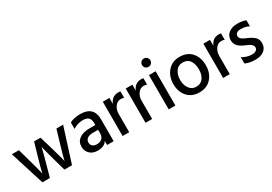

<svg xmlns="http://www.w3.org/2000/svg" viewBox="27 -1587 3487 2459"><g transform="rotate(-30 1770.0 -357.5)"><path d="M289 0H178L19 -507H123L170 -339Q193 -259 209 -198Q225 -137 229 -116L233 -95Q246 -158 299 -340L348 -507H443L493 -340Q517 -257 534 -195.5Q551 -134 556 -114L560 -94Q572 -153 628 -340L678 -507H777L616 0H504L457 -166Q436 -242 420.5 -300.5Q405 -359 400 -380L396 -400Q382 -335 335 -166Z M1029 -73Q1077 -73 1104.5 -99.5Q1132 -126 1132 -169V-226H1056Q1000 -226 971.5 -204Q943 -182 943 -148Q943 -113 965 -93Q987 -73 1029 -73ZM1135 -60Q1096 4 998 4Q926 4 882.5 -37.5Q839 -79 839 -143Q839 -216 894 -256.5Q949 -297 1048 -297H1132V-326Q1132 -378 1107 -404.5Q1082 -431 1024 -431Q943 -431 877 -386V-481Q936 -515 1033 -515Q1232 -515 1232 -322V0H1135Z M1462 0H1364V-507H1462V-418Q1499 -512 1595 -512Q1609 -512 1626 -509V-413Q1605 -422 1579 -422Q1528 -422 1495 -377Q1462 -332 1462 -270Z M1801 0H1703V-507H1801V-418Q1838 -512 1934 -512Q1948 -512 1965 -509V-413Q1944 -422 1918 -422Q1867 -422 1834 -377Q1801 -332 1801 -270Z M2145 0H2046V-507H2145ZM2157 -662Q2157 -637 2139 -619Q2121 -601 2095 -601Q2069 -601 2051.5 -618.5Q2034 -636 2034 -662Q2034 -688 2051.5 -706Q2069 -724 2095 -724Q2121 -724 2139 -706Q2157 -688 2157 -662Z M2499 9Q2387 9 2323 -64Q2259 -137 2259 -249Q2259 -363 2325 -438.5Q2391 -514 2499 -514Q2615 -514 2678 -440.5Q2741 -367 2741 -253Q2741 -139 2676.5 -65Q2612 9 2499 9ZM2361 -252Q2361 -177 2398 -125.5Q2435 -74 2499 -74Q2567 -74 2602.5 -124Q2638 -174 2638 -251Q2638 -330 2604 -380.5Q2570 -431 2498 -431Q2433 -431 2397 -379.5Q2361 -328 2361 -252Z M2949 0H2851V-507H2949V-418Q2986 -512 3082 -512Q3096 -512 3113 -509V-413Q3092 -422 3066 -422Q3015 -422 2982 -377Q2949 -332 2949 -270Z M3507 -140Q3507 -72 3459 -33.5Q3411 5 3329 5Q3239 5 3179 -25V-118Q3249 -75 3324 -75Q3363 -75 3384.5 -91Q3406 -107 3406 -133Q3406 -155 3389 -172.5Q3372 -190 3354.5 -198.5Q3337 -207 3295 -225Q3176 -274 3176 -369Q3176 -436 3226 -474Q3276 -512 3351 -512Q3433 -512 3479 -490V-401Q3430 -430 3353 -430Q3318 -430 3297.5 -414Q3277 -398 3277 -372Q3277 -365 3278.5 -358.5Q3280 -352 3284 -345.5Q3288 -339 3291.5 -334.5Q3295 -330 3303 -325Q3311 -320 3315.5 -316.5Q3320 -313 3330.5 -308Q3341 -303 3346 -300.5Q3351 -298 3363.5 -292.5Q3376 -287 3381 -285Q3440 -259 3473.5 -226.5Q3507 -194 3507 -140Z"/></g></svg>

Font: Hind Siliguri Medium
Style: Regular
Weight: 500
Designer: Jyotish Sonowal
Foundry: Indian Type Foundry
Version: Version 1.001;PS 1.0;hotconv 1.0.86;makeotf.lib2.5.63406; tt